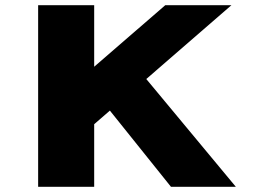

<svg xmlns="http://www.w3.org/2000/svg" viewBox="-20 -720 974 740"><path d="M270 -178 200 -339 617 -700H872ZM127 0V-700H343V0ZM639 0 364 -343 496 -473 889 0Z"/></svg>

Font: Lexend Giga Black
Style: Regular
Weight: 900
Designer: Bonnie Shaver-Troup, Thomas Jockin
Foundry: Lexend
Version: Version 1.007